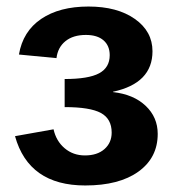

<svg xmlns="http://www.w3.org/2000/svg" viewBox="-20 -558 537 588"><path d="M241 10Q68 10 26 -141L144 -162Q152 -126 178 -104Q204 -82 240 -82Q278 -82 300 -101.5Q322 -121 322 -152Q322 -194 289 -212Q256 -230 178 -230V-316Q251 -316 283.5 -333.5Q316 -351 316 -389Q316 -418 297 -434.5Q278 -451 243 -451Q204 -451 180.5 -432Q157 -413 153 -380L38 -391Q50 -462 106 -500Q162 -538 251 -538Q339 -538 393 -500Q447 -462 447 -401Q447 -303 326 -277V-276Q389 -269 426 -234Q463 -199 463 -148Q463 -75 404 -32.5Q345 10 241 10Z"/></svg>

Font: Libra Sans
Style: Bold
Weight: 700
Foundry: Context Ltd
Version: Version 1.000